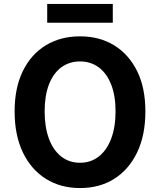

<svg xmlns="http://www.w3.org/2000/svg" viewBox="-20 -938 810 972"><path d="M385 14Q287 14 212.5 -32.5Q138 -79 96 -166Q54 -253 54 -374Q54 -494 96 -579Q138 -664 212.5 -709Q287 -754 385 -754Q484 -754 558 -708.5Q632 -663 674 -578.5Q716 -494 716 -374Q716 -253 674 -166Q632 -79 558 -32.5Q484 14 385 14ZM385 -114Q440 -114 480.5 -146Q521 -178 543 -236.5Q565 -295 565 -374Q565 -453 543 -509.5Q521 -566 480.5 -596.5Q440 -627 385 -627Q330 -627 289.5 -596.5Q249 -566 227.5 -509.5Q206 -453 206 -374Q206 -295 227.5 -236.5Q249 -178 289.5 -146Q330 -114 385 -114ZM219 -823V-918H551V-823Z"/></svg>

Font: Noto Sans SC
Style: Bold
Weight: 700
Designer: Ryoko NISHIZUKA  (kana, bopomofo & ideographs); Paul D. Hunt (Latin, Greek & Cyrillic); Sandoll Communications , Soo-you
Foundry: Adobe
Version: Version 2.004-H2;hotconv 1.0.118;makeotfexe 2.5.65603